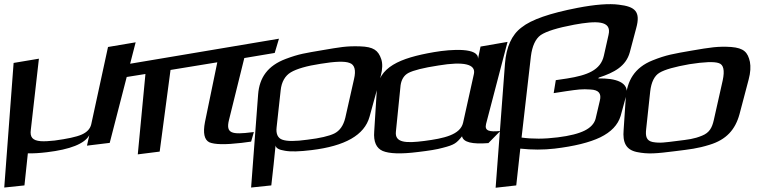

<svg xmlns="http://www.w3.org/2000/svg" viewBox="-70 -697 3571 903"><path d="M446 -25 568 -498 438 -476 359 -112C354 -91 339 -75 314 -64C289 -53 246 -44 187 -36C161 -33 139 -32 122 -33C83 -36 70 -52 75 -87L113 -421L-6 -401L-50 185L45 175L61 24C87 25 116 23 150 19C260 6 328 -21 350 -61L339 -12Z M1007 -133 1079 -424 1222 -448 1242 -515 493 -389 489 -329 614 -349 578 29 681 16 732 -368 952 -404 894 -123C884 -71 891 -40 914 -28C939 -17 989 -16 1066 -25C1074 -26 1103 -30 1111 -31L1124 -76L1115 -75C1020 -63 991 -69 1007 -133Z M1226 -13C1227 -1 1242 8 1270 12C1297 17 1338 16 1395 9C1552 -10 1644 -61 1668 -148L1721 -341C1729 -372 1730 -398 1723 -419C1709 -460 1687 -477 1623 -479C1558 -481 1529 -475 1446 -461C1365 -447 1338 -444 1274 -420C1189 -388 1150 -332 1144 -253L1111 185L1206 175L1217 76C1219 60 1224 4 1226 -13ZM1554 -143C1545 -106 1528 -82 1502 -69C1477 -57 1435 -47 1376 -40C1319 -32 1280 -32 1258 -40C1237 -47 1227 -67 1231 -99L1250 -272C1254 -312 1271 -341 1298 -357C1325 -373 1372 -387 1438 -397C1505 -408 1551 -410 1574 -401C1598 -393 1605 -367 1595 -325Z M2216 -114 2317 -500 2190 -478 2178 -420C2183 -474 2054 -466 1972 -452C1808 -424 1710 -381 1702 -270L1690 -79C1686 -30 1700 0 1730 13C1761 26 1816 28 1895 18C1946 12 1985 6 2013 -2C2068 -16 2077 -24 2103 -56C2109 -28 2150 -18 2227 -24L2283 -81C2231 -76 2208 -81 2216 -114ZM1925 -34C1840 -23 1786 -25 1792 -78L1814 -296C1818 -323 1830 -343 1851 -354C1874 -366 1920 -378 1992 -389C2112 -409 2168 -395 2159 -350L2108 -120C2095 -63 2018 -46 1925 -34Z M2744 -328 2746 -332C2820 -356 2874 -386 2892 -451L2922 -564C2944 -643 2917 -666 2840 -675C2795 -681 2729 -676 2646 -660C2517 -635 2429 -605 2383 -568C2336 -533 2311 -475 2305 -398L2261 186L2358 175L2377 2C2433 8 2486 8 2538 2C2631 -9 2703 -27 2753 -51C2804 -76 2836 -109 2849 -152L2875 -247C2893 -311 2823 -330 2744 -328ZM2792 -533 2770 -435C2755 -367 2692 -343 2598 -328L2544 -320L2534 -259L2592 -268C2648 -276 2666 -279 2708 -276C2745 -274 2760 -258 2751 -223L2731 -138C2725 -116 2708 -97 2680 -83C2652 -69 2610 -58 2553 -51C2490 -43 2434 -43 2383 -50L2427 -433C2433 -480 2448 -514 2473 -532C2500 -550 2551 -566 2631 -581C2731 -599 2809 -603 2792 -533Z M3451 -323C3460 -356 3461 -384 3457 -406C3447 -451 3429 -471 3369 -476C3306 -480 3271 -474 3183 -459C3097 -444 3064 -439 2999 -413C2914 -379 2879 -317 2873 -236L2863 -86C2858 -28 2873 7 2925 18C2979 29 3017 25 3105 14C3176 5 3209 2 3267 -16C3346 -40 3388 -87 3408 -160ZM3287 -132C3279 -97 3267 -73 3232 -59C3193 -43 3169 -41 3113 -34C3057 -27 3034 -23 3000 -29C2970 -35 2965 -56 2969 -90L2988 -267C2993 -311 3008 -341 3032 -355C3057 -370 3104 -383 3172 -395C3242 -406 3289 -408 3311 -400C3333 -393 3339 -366 3329 -319Z"/></svg>

Font: Gamestation Warped
Style: Italic
Weight: 400
Designer: Jonas Hecksher
Foundry: Jonas Hecksher, Playtypeª, e-types AS
Version: Version 1.003